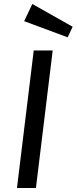

<svg xmlns="http://www.w3.org/2000/svg" viewBox="-20 -942 384 962"><path d="M65 0 149 -689H244L160 0ZM319 -755 101 -836 142 -922 344 -808Z"/></svg>

Font: Yekcdsyqcyvpieeyorgstswgcgt
Style: Regular
Weight: 400
Italic angle: -8°
Designer: Carrois Corporate & Edenspiekermann
Foundry: Carrois Corporate GbR & Edenspiekermann AG
Version: Version 2.001